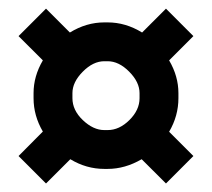

<svg xmlns="http://www.w3.org/2000/svg" viewBox="-20 -604 490 444"><path d="M229 -462.4H221.2Q195.3 -462.4 171.4 -438.2Q147.5 -414.1 147.5 -388.7V-377Q147.5 -349.1 171.6 -326.2Q195.8 -303.2 221.2 -303.2H229Q255.9 -303.2 279.3 -326.4Q302.7 -349.6 302.7 -377V-388.7Q302.7 -414.1 278.8 -438.2Q254.9 -462.4 229 -462.4ZM392.6 -388.7V-377Q392.6 -335.9 371.1 -299.3L427.2 -243.2L363.8 -179.7L307.6 -235.8Q269 -213.4 229 -213.4H221.2Q179.7 -213.4 142.6 -235.8L86.4 -179.7L22.9 -243.2L79.1 -299.8Q57.6 -336.4 57.6 -377V-388.7Q57.6 -427.7 79.1 -464.4L22.9 -520.5L86.4 -584L141.6 -528.8Q179.7 -552.2 221.2 -552.2H229Q270.5 -552.2 308.6 -528.8L363.8 -584L427.2 -520.5L371.1 -464.4Q392.6 -427.7 392.6 -388.7Z"/></svg>

Font: Anka/Coder Narrow
Style: Bold
Weight: 700
Width: 3
Monospace: yes
Version: Version 001.100